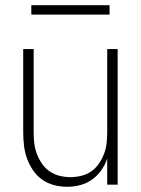

<svg xmlns="http://www.w3.org/2000/svg" viewBox="-20 -708 540 736"><path d="M238 8Q212 8 187 1.5Q162 -5 141.5 -19.5Q121 -34 106.5 -55.5Q92 -77 83.5 -100.5Q75 -124 72 -149.5Q69 -175 69 -200V-520H109V-200Q109 -179 111.5 -158Q114 -137 121.5 -117.5Q129 -98 141 -80.5Q153 -63 170.5 -51Q188 -39 208.5 -34Q229 -29 250 -29Q271 -29 291.5 -34Q312 -39 329.5 -51Q347 -63 359 -80.5Q371 -98 378.5 -117.5Q386 -137 388.5 -158Q391 -179 391 -200V-520H431V0H391V-100Q383 -76 368 -55Q353 -34 332.5 -19.5Q312 -5 287.5 1.5Q263 8 238 8ZM400 -652H100V-688H400Z"/></svg>

Font: Iosevka Term Curly Extralight
Style: Regular
Weight: 200
Designer: Belleve Invis
Foundry: Belleve Invis
Version: Version 32.3.0